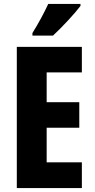

<svg xmlns="http://www.w3.org/2000/svg" viewBox="-20 -1017 479 971"><path d="M387 -987V-997H224C203 -952 177 -903 144 -850V-837H248C296 -881 360 -951 387 -987ZM394 -66V-196H216V-371H381V-500H216V-651H394V-780H65V-66Z"/></svg>

Font: Noto Sans Malayalam UI ExtraCondensed ExtraBold
Style: Regular
Weight: 800
Width: 2
Designer: Jelle Bosma - Monotype Design Team
Foundry: Monotype Imaging Inc.
Version: Version 2.104